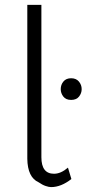

<svg xmlns="http://www.w3.org/2000/svg" viewBox="-20 -762 354 784"><path d="M188.5 2Q180 2 166.5 -2.5Q153 -7 138 -17.5Q92.5 -37.5 91.5 -114V-742H149V-120Q149 -52.5 200.5 -52.5Q228.5 -52.5 257.5 -77.5L271.5 -31Q229.5 2 188.5 2ZM270.5 -354Q249 -354 238.5 -367.8Q228 -381.5 228 -398Q228 -416 239 -429.2Q250 -442.5 270.5 -442.5Q291 -442.5 302.2 -429Q313.5 -415.5 313.5 -398Q313.5 -381.5 302.8 -367.8Q292 -354 270.5 -354Z"/></svg>

Font: Argentum Novus Light
Style: Regular
Weight: 300
Designer: Julieta Ulanovsky (font) & Cristiano Sobral (main changes)
Foundry: Julieta Ulanovsky (font) & Cristiano Sobral (main changes)
Version: Version 3.00;November 27, 2020;FontCreator 13.0.0.2655 64-bi